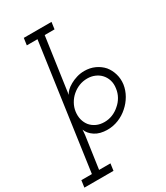

<svg xmlns="http://www.w3.org/2000/svg" viewBox="-294 -850 1039 1200"><g transform="rotate(-30 225.5 -250.0)"><path d="M-47 200 -54 250H156L163 200H81L114 -31Q115 -43 116 -52Q117 -61 117 -70Q129 -37 164 -14Q199 9 254 9Q295 9 333.5 -6.5Q372 -22 402 -49Q433 -76 453.5 -111.5Q474 -147 480 -187Q485 -226 474.5 -261.5Q464 -297 442 -324Q418 -351 384 -366.5Q350 -382 309 -382Q281 -382 254.5 -374Q228 -366 207 -354Q184 -341 171 -328Q158 -315 151 -301Q152 -310 154 -320Q156 -330 157 -342L208 -700H279L286 -750H86L79 -700H156L29 200ZM427 -188Q423 -157 408 -130.5Q393 -104 370 -85Q348 -65 320 -53.5Q292 -42 261 -42Q229 -42 204 -53.5Q179 -65 162 -85Q146 -105 139 -131Q132 -157 136 -188Q140 -218 155 -244.5Q170 -271 192 -290Q215 -310 242.5 -321Q270 -332 302 -332Q331 -332 355.5 -321.5Q380 -311 396 -294Q415 -274 423.5 -247Q432 -220 427 -188Z"/></g></svg>

Font: Josefin Slab Medium
Style: Italic
Weight: 500
Italic angle: -12°
Version: Version 2.000